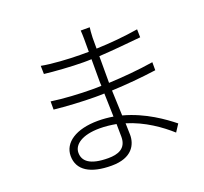

<svg xmlns="http://www.w3.org/2000/svg" viewBox="-135 -934 1193 1122"><g transform="rotate(-20 461.0 -373.0)"><path d="M168 -395C241 -387 348 -381 420 -381C440 -381 459 -381 479 -382C480 -336 482 -285 483 -237C453 -242 422 -245 389 -245C252 -245 169 -189 169 -106C169 -17 244 29 376 29C504 29 538 -44 538 -103C538 -120 537 -145 536 -176C645 -143 735 -78 795 -24L825 -70C770 -114 667 -190 533 -226C531 -273 529 -328 527 -383C618 -387 711 -395 805 -408V-458C711 -443 616 -435 526 -431V-597C616 -602 702 -611 788 -619L787 -669C701 -655 614 -647 526 -644V-712C527 -742 529 -759 531 -775H475C476 -764 477 -737 477 -721V-642H425C357 -642 243 -649 185 -661L186 -610C243 -603 355 -595 426 -595C443 -595 460 -595 477 -596V-473C477 -461 477 -446 478 -430C458 -429 439 -429 420 -429C348 -429 239 -435 168 -446ZM218 -108C218 -159 274 -200 383 -200C418 -200 452 -196 485 -190C485 -159 486 -131 486 -110C486 -36 431 -19 372 -19C257 -19 218 -57 218 -108Z"/></g></svg>

Font: GenEiGothic-pro-Light
Style: Regular
Weight: 300
Designer: Ryoko NISHIZUKA (kana & ideographs); Paul D. Hunt (Latin, Greek & Cyrillic); Wenlong ZHANG (bopomofo); Sandoll Communica
Foundry: Adobe Systems Incorporated; o_tamon
Version: Version 1.000.140830